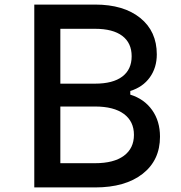

<svg xmlns="http://www.w3.org/2000/svg" viewBox="-20 -820 790 840"><path d="M130 -800H396Q521 -800 593.5 -741.5Q666 -683 666 -582Q666 -524 635.5 -481.5Q605 -439 550 -422V-406Q611 -387 645.5 -338.5Q680 -290 680 -222Q680 -119 604 -59.5Q528 0 396 0H130ZM566 -230Q566 -289 522 -321.5Q478 -354 396 -354H244V-106H396Q478 -106 522 -138.5Q566 -171 566 -230ZM556 -574Q556 -632 515 -663Q474 -694 396 -694H244V-454H396Q474 -454 515 -485Q556 -516 556 -574Z"/></svg>

Font: Martian Mono sWd Rg
Style: Regular
Weight: 400
Width: 6
Monospace: yes
Designer: Roman Shamin
Foundry: Evil Martians
Version: Version 1.000